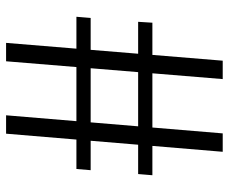

<svg xmlns="http://www.w3.org/2000/svg" viewBox="-82 -674 770 647"><g transform="rotate(90 303.5 -350.0)"><path d="M246 -715 186 15H124L184 -715ZM491 -715 430 15H368L429 -715ZM570 -478 566 -430H53L56 -478ZM553 -270 549 -222H36L40 -270Z"/></g></svg>

Font: Pathway Extreme Condensed Light
Style: Regular
Weight: 300
Width: 3
Version: Version 1.001;gftools[0.9.26]